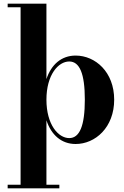

<svg xmlns="http://www.w3.org/2000/svg" viewBox="-20 -770 674 1040"><path d="M21.5 230.5V250H301.5V230.5H231.5V-118.5C257.5 -39 313 10 389.5 10C496.5 10 598.5 -80 598.5 -230C598.5 -380 496.5 -469 389.5 -469C313 -469 257.5 -420.5 231.5 -341.5V-750H21.5V-730.5H91.5V230.5ZM231.5 -230C231.5 -365 296 -437 355 -437C411 -437 439.5 -372 439.5 -230C439.5 -88 411 -22 355 -22C296 -22 231.5 -94.5 231.5 -230Z"/></svg>

Font: Bodoni* 11pt
Style: Bold
Weight: 700
Version: Version 2.3